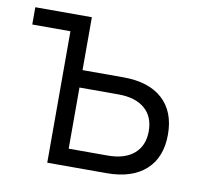

<svg xmlns="http://www.w3.org/2000/svg" viewBox="-64 -588 713 658"><g transform="rotate(10 293.0 -259.0)"><path d="M140.6 0V-457.5H7.8V-517.6H204.6V-333.5H347.2Q435.1 -333.5 483.2 -290Q531.2 -246.6 531.2 -166.5Q531.2 -86.9 483.2 -43.5Q435.1 0 347.2 0ZM204.6 -60.1H339.8Q399.4 -60.1 431.9 -88.1Q464.4 -116.2 464.4 -166.5Q464.4 -217.3 431.9 -245.1Q399.4 -272.9 339.8 -272.9H204.6Z"/></g></svg>

Font: CaskaydiaMono NF Light
Style: Regular
Weight: 300
Designer: Aaron Bell
Foundry: Saja Typeworks
Version: Version 2111.001; ttfautohint (v1.8.4);Nerd Fonts 3.1.1